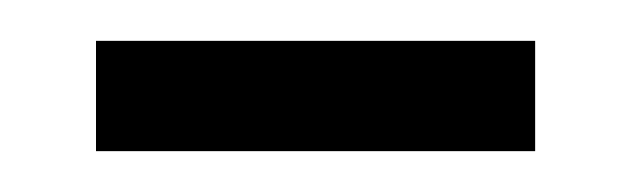

<svg xmlns="http://www.w3.org/2000/svg" viewBox="-20 -318 309 94"><path d="M27 -244V-298H242V-244Z"/></svg>

Font: Noto Sans Lao Looped UI ExCd Lt
Style: Regular
Weight: 300
Width: 2
Designer: Mark Frömberg, Ben Mitchell
Foundry: The Fontpad Ltd
Version: Version 1.001